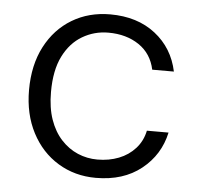

<svg xmlns="http://www.w3.org/2000/svg" viewBox="-44 -569 653 627"><g transform="rotate(5 282.5 -256.0)"><path d="M292 12Q223 12 168 -21.5Q113 -55 81.5 -115.5Q50 -176 50 -255Q50 -337 81.5 -397.5Q113 -458 168 -491Q223 -524 293 -524Q382 -524 441 -478Q500 -432 516 -356H445Q434 -408 392.5 -436Q351 -464 292 -464Q246 -464 207 -441Q168 -418 145 -372Q122 -326 122 -255Q122 -203 135.5 -164.5Q149 -126 173 -100Q197 -74 227.5 -61Q258 -48 292 -48Q330 -48 362 -60.5Q394 -73 416 -97.5Q438 -122 445 -156H516Q500 -82 441 -35Q382 12 292 12Z"/></g></svg>

Font: DM Sans 12pt Light
Style: Regular
Weight: 300
Version: Version 4.004;gftools[0.9.30]